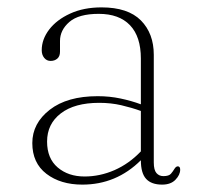

<svg xmlns="http://www.w3.org/2000/svg" viewBox="-20 -490 546 520"><path d="M67.5 -102.5Q67.5 -156 114.8 -192.8Q162 -229.5 244.5 -229.5Q277 -229.5 306.5 -223.2Q336 -217 361.5 -207.5V-331.5Q361.5 -391 332 -421.8Q302.5 -452.5 247.5 -452.5Q193 -452.5 167.8 -430.5Q142.5 -408.5 142.5 -379V-350Q142.5 -337.5 135.2 -331.2Q128 -325 117 -325Q106.5 -325 99.8 -333.2Q93 -341.5 93 -354Q93 -383.5 113.2 -410Q133.5 -436.5 170 -453.2Q206.5 -470 255 -470Q326.5 -470 361.5 -434.8Q396.5 -399.5 396.5 -341.5V-50Q396.5 -29.5 403.8 -21.2Q411 -13 422.5 -13Q437.5 -13 443 -19.5Q448.5 -26 452 -32Q456.5 -39.5 461.5 -39.5Q468 -39.5 468 -30.5Q468 -16.5 455.2 -3.2Q442.5 10 419 10Q390 10 375.8 -5.5Q361.5 -21 361.5 -56Q295 10 203 10Q144 10 105.8 -19.2Q67.5 -48.5 67.5 -102.5ZM107.5 -106.5Q107.5 -61 136.2 -36.5Q165 -12 209 -12Q250.5 -12 290 -29.2Q329.5 -46.5 361.5 -80V-189.5Q336.5 -198.5 308.5 -205Q280.5 -211.5 248.5 -211.5Q182 -211.5 144.8 -183Q107.5 -154.5 107.5 -106.5Z"/></svg>

Font: Fraunces 9pt Thin
Style: Regular
Weight: 100
Version: Version 1.000;[b76b70a41]